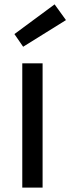

<svg xmlns="http://www.w3.org/2000/svg" viewBox="-20 -859 322 879"><path d="M82 0V-569H175V0ZM86 -645 46 -703 230 -839 282 -767Z"/></svg>

Font: Yaldevi ExtraLight Medium
Style: Regular
Weight: 500
Version: Version 1.100